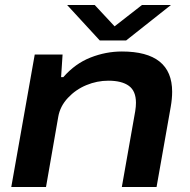

<svg xmlns="http://www.w3.org/2000/svg" viewBox="-20 -744 756 764"><path d="M660.2 -724.1 481.9 -583H377L247.1 -724.1H356.9L436 -639.2L544.9 -724.1ZM24.9 0 118.2 -526.9H229L223.1 -437H231.9Q279.3 -491.2 340.3 -515.1Q401.4 -539.1 464.8 -539.1Q665 -539.1 665 -378.9Q665 -350.6 659.2 -317.9L603 0H464.8L518.1 -301.8Q521 -320.3 521 -335Q521 -381.8 492.9 -402.3Q464.8 -422.9 411.1 -422.9Q366.2 -422.9 323.7 -405.3Q281.2 -387.7 250.2 -354.5Q219.2 -321.3 211.9 -279.8L163.1 0Z"/></svg>

Font: Archivo Expanded SemiBold
Style: Italic
Weight: 600
Width: 7
Italic angle: -10°
Designer: Hector Gatti
Foundry: Omnibus-Type
Version: Version 2.001